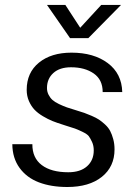

<svg xmlns="http://www.w3.org/2000/svg" viewBox="-20 -746 557 776"><path d="M263.2 -591.8 169.9 -726.1H244.1L304.2 -633.8L389.2 -726.1H469.2L336.9 -591.8ZM252 9.8Q186.5 9.8 137.2 -9Q87.9 -27.8 59.1 -67.4Q30.3 -106.9 29.8 -163.1H110.8Q110.4 -107.9 148.7 -78.9Q187 -49.8 255.9 -49.8Q304.7 -49.8 331.8 -74Q358.9 -98.1 358.9 -138.2Q358.9 -157.2 352.1 -172.1Q345.2 -187 338.9 -195.6Q332.5 -204.1 312 -213.9Q291.5 -223.6 282.5 -226.6Q273.4 -229.5 242.7 -239.3Q236.8 -241.2 233.9 -242.2Q210.4 -249.5 192.1 -256.8Q173.8 -264.2 153.3 -276.4Q132.8 -288.6 119.4 -302.7Q106 -316.9 96.9 -337.6Q87.9 -358.4 87.9 -382.8Q87.9 -452.6 137.5 -492.9Q187 -533.2 269 -533.2Q358.9 -533.2 415.5 -491Q472.2 -448.7 474.1 -374H395Q395 -423.8 358.9 -449Q322.8 -474.1 267.1 -474.1Q221.2 -474.1 195.6 -450.9Q169.9 -427.7 169.9 -390.1Q169.9 -375.5 176.3 -363Q182.6 -350.6 192.1 -342Q201.7 -333.5 218.5 -325.4Q235.4 -317.4 250.5 -312Q265.6 -306.6 289.1 -299.8Q308.6 -293.9 320.6 -289.8Q332.5 -285.6 350.6 -277.8Q368.7 -270 380.1 -262.5Q391.6 -254.9 404.8 -242.7Q418 -230.5 425.3 -216.6Q432.6 -202.6 437.7 -183.6Q442.9 -164.6 442.9 -142.1Q442.9 -72.3 391.6 -31.2Q340.3 9.8 252 9.8Z"/></svg>

Font: Hubot Sans
Style: Italic
Weight: 400
Italic angle: -10°
Designer: Deni Anggara
Foundry: GitHub
Version: Version 1.001;gftools[0.9.31]